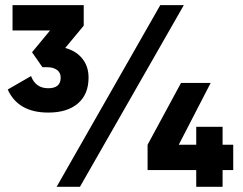

<svg xmlns="http://www.w3.org/2000/svg" viewBox="-20 -720 935 740"><path d="M321.3 -420.9Q321.3 -356.4 280.3 -321.3Q239.3 -286.1 166 -286.1Q49.8 -286.1 9.8 -375Q40 -392.6 99.6 -426.8Q117.2 -379.9 166 -379.9Q213.9 -379.9 213.9 -420.9Q213.9 -439.5 200.2 -450.2Q185.5 -460.9 163.1 -460.9Q156.2 -460.9 143.6 -460.9Q133.8 -475.6 103.5 -518.6Q121.1 -540 172.9 -602.5Q136.7 -602.5 28.3 -602.5Q28.3 -627 28.3 -700.2Q96.7 -700.2 302.7 -700.2Q302.7 -680.7 302.7 -621.1Q285.2 -599.6 231.4 -535.2Q274.4 -523.4 297.9 -493.2Q321.3 -463.9 321.3 -420.9ZM597.7 -700.2Q620.1 -700.2 688.5 -700.2Q587.9 -525.4 288.1 0Q265.6 0 198.2 0Q297.9 -174.8 597.7 -700.2ZM878.9 -162.1Q878.9 -137.7 878.9 -64.5Q869.1 -64.5 837.9 -64.5Q837.9 -47.9 837.9 0Q812.5 0 736.3 0Q736.3 -15.6 736.3 -64.5Q689.5 -64.5 548.8 -64.5Q548.8 -88.9 548.8 -162.1Q581.1 -221.7 677.7 -400.4Q706.1 -400.4 792 -400.4Q761.7 -340.8 668.9 -162.1Q685.5 -162.1 736.3 -162.1Q736.3 -179.7 736.3 -231.4Q761.7 -231.4 837.9 -231.4Q837.9 -213.9 837.9 -162.1Q848.6 -162.1 878.9 -162.1Z"/></svg>

Font: LeFont
Style: Regular
Weight: 700
Designer: Leryon MEDIA
Version: Version 1.0